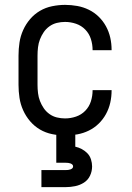

<svg xmlns="http://www.w3.org/2000/svg" viewBox="-20 -548 540 788"><path d="M247 8Q221 8 194 2.5Q167 -3 144 -16.5Q121 -30 103.5 -50.5Q86 -71 75 -95.5Q64 -120 60 -146.5Q56 -173 56 -200V-320Q56 -347 60 -373.5Q64 -400 75 -424.5Q86 -449 103.5 -469.5Q121 -490 144 -503.5Q167 -517 194 -522.5Q221 -528 247 -528Q272 -528 297 -523.5Q322 -519 344.5 -508Q367 -497 385 -479.5Q403 -462 415 -440Q427 -418 432.5 -393.5Q438 -369 438 -344Q438 -344 438 -343.5Q438 -343 438 -342H360Q360 -342 360 -342.5Q360 -343 360 -343Q360 -366 353 -388Q346 -410 330 -426.5Q314 -443 292 -450.5Q270 -458 247 -458Q230 -458 213.5 -454Q197 -450 183 -440Q169 -430 159.5 -416Q150 -402 144 -386.5Q138 -371 136 -354Q134 -337 134 -320V-200Q134 -183 136 -166Q138 -149 144 -133.5Q150 -118 159.5 -104Q169 -90 183 -80Q197 -70 213.5 -66Q230 -62 247 -62Q270 -62 292 -69.5Q314 -77 330 -93.5Q346 -110 353 -132Q360 -154 360 -177Q360 -177 360 -177.5Q360 -178 360 -178H438Q438 -177 438 -176.5Q438 -176 438 -176Q438 -151 432.5 -126.5Q427 -102 415 -80Q403 -58 385 -40.5Q367 -23 344.5 -12Q322 -1 297 3.5Q272 8 247 8ZM150 220V150H250Q255 150 259.5 149.5Q264 149 268.5 147.5Q273 146 276.5 143Q280 140 280 135Q280 130 276.5 127Q273 124 268.5 122.5Q264 121 259.5 120.5Q255 120 250 120H211V0H289V54Q303 57 316 64Q329 71 339 81.5Q349 92 353.5 106.5Q358 121 358 135Q358 155 349.5 173Q341 191 324.5 201.5Q308 212 288.5 216Q269 220 250 220Z"/></svg>

Font: Zed Mono
Style: Regular
Weight: 400
Monospace: yes
Designer: Belleve Invis
Foundry: Belleve Invis
Version: Version 1.0.0; ttfautohint (v1.8.4)